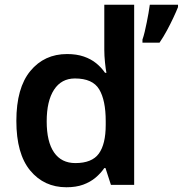

<svg xmlns="http://www.w3.org/2000/svg" viewBox="-20 -780 771 810"><path d="M260 10Q166 10 107.5 -60.5Q49 -131 49 -270Q49 -409 108 -480.5Q167 -552 263 -552Q303 -552 333.5 -541.5Q364 -531 386 -513Q408 -495 423 -473H429Q426 -487 423 -516Q420 -545 420 -570V-760H546V0H448L425 -71H420Q405 -49 383 -30.5Q361 -12 331 -1Q301 10 260 10ZM298 -92Q368 -92 397 -132Q426 -172 426 -253V-269Q426 -357 398.5 -403Q371 -449 296 -449Q239 -449 208 -401.5Q177 -354 177 -268Q177 -182 208 -137Q239 -92 298 -92ZM731 -750Q723 -730 711 -704.5Q699 -679 684.5 -652Q670 -625 653 -600H581V-613Q586 -627 590.5 -646Q595 -665 599 -685Q603 -705 606.5 -724.5Q610 -744 612 -760H731Z"/></svg>

Font: Noto Sans Armenian SemiBold
Style: Regular
Weight: 600
Designer: Monotype Design Team
Foundry: Monotype Imaging Inc.
Version: Version 2.007